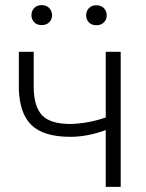

<svg xmlns="http://www.w3.org/2000/svg" viewBox="-20 -731 572 751"><path d="M452.1 0H393.6V-222.2Q321.3 -195.8 255.4 -195.8Q150.4 -195.8 103 -241.9Q55.7 -288.1 53.7 -385.7V-528.3H111.8V-388.7Q112.8 -313 145.3 -279.5Q177.7 -246.1 255.4 -246.1Q326.2 -248 393.6 -271.5V-528.3H452.1ZM103 -671.4Q103 -688 113.8 -699.5Q124.5 -710.9 143.1 -710.9Q161.6 -710.9 172.6 -699.5Q183.6 -688 183.6 -671.4Q183.6 -655.3 172.6 -644Q161.6 -632.8 143.1 -632.8Q124.5 -632.8 113.8 -644Q103 -655.3 103 -671.4ZM316.9 -670.9Q316.9 -687.5 327.6 -699Q338.4 -710.4 356.9 -710.4Q375.5 -710.4 386.5 -699Q397.5 -687.5 397.5 -670.9Q397.5 -654.8 386.5 -643.6Q375.5 -632.3 356.9 -632.3Q338.4 -632.3 327.6 -643.6Q316.9 -654.8 316.9 -670.9Z"/></svg>

Font: SteelSelectRoboto
Style: Regular
Weight: 300
Designer: Google
Version: Version 2.137; 2017